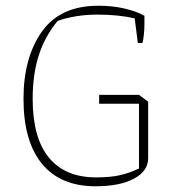

<svg xmlns="http://www.w3.org/2000/svg" viewBox="-20 -640 613 670"><path d="M62 -295Q62 -439 126 -529.5Q190 -620 323 -620Q372 -620 413.5 -610.5Q455 -601 484 -585V-554Q484 -538 482 -519Q480 -500 477 -490H461L450 -576Q393 -589 320 -589Q244 -589 181 -567Q136 -512 115 -446Q94 -380 94 -295Q94 -158 151 -89.5Q208 -21 315 -21Q365 -21 398 -28.5Q431 -36 465 -52V-278H326V-309H465L497 -285V-88Q497 -43 447.5 -16.5Q398 10 313 10Q191 10 126.5 -68.5Q62 -147 62 -295Z"/></svg>

Font: Athiti ExtraLight
Style: Regular
Weight: 250
Version: Version 1.032